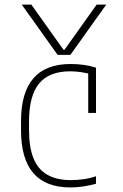

<svg xmlns="http://www.w3.org/2000/svg" viewBox="-20 -810 540 840"><path d="M75 -790H117L258 -592H262L403 -790H445L288 -570H232ZM288 10Q72 10 72 -240V-280Q72 -530 289 -530Q350 -530 400 -514V-316H366V-507L379 -485Q358 -491 334 -494.5Q310 -498 287 -498Q195 -498 151 -444.5Q107 -391 107 -279V-241Q107 -166 126.5 -117.5Q146 -69 187 -45.5Q228 -22 290 -22Q318 -22 346 -26Q374 -30 400 -39V-6Q374 1 346 5.5Q318 10 288 10Z"/></svg>

Font: M PLUS 1 Code ExtraLight
Style: Regular
Weight: 250
Designer: Coji Morishita
Foundry: UNDERFOREST DESIGN
Version: Version 1.002